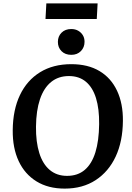

<svg xmlns="http://www.w3.org/2000/svg" viewBox="-20 -1096 780 1131"><path d="M55 -329Q56 -449 97.5 -536Q139 -623 216 -670.5Q293 -718 400 -718Q498 -718 566 -677.5Q634 -637 669.5 -561.5Q705 -486 704 -384Q703 -263 661.5 -174Q620 -85 543.5 -35Q467 15 361 15Q264 15 195 -27.5Q126 -70 90 -147Q54 -224 55 -329ZM192 -350Q191 -260 211.5 -194.5Q232 -129 273.5 -94.5Q315 -60 375 -60Q438 -60 479.5 -95.5Q521 -131 542 -199Q563 -267 564 -365Q565 -455 545.5 -518Q526 -581 486 -614.5Q446 -648 386 -648Q324 -648 281 -613Q238 -578 215.5 -511.5Q193 -445 192 -350ZM321 -849Q321 -882 342.5 -903.5Q364 -925 400 -925Q423 -925 440.5 -915Q458 -905 468 -888.5Q478 -872 478 -850Q478 -817 456.5 -795Q435 -773 400 -773Q364 -773 342.5 -794.5Q321 -816 321 -849ZM253 -1076H555L550 -984H248Z"/></svg>

Font: Literata 18pt SemiBold
Style: Italic
Weight: 600
Italic angle: -2°
Designer: Latin by Veronika Burian and Jose Scaglione. Greek by Irene Vlachou. Cyrillic by Vera Evstafieva
Foundry: TypeTogether
Version: Version 3.103;gftools[0.9.29]